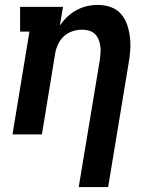

<svg xmlns="http://www.w3.org/2000/svg" viewBox="-20 -548 640 783"><path d="M301 215 387 -303Q389 -318 390 -332.5Q391 -347 389 -361Q387 -375 381.5 -388Q376 -401 366.5 -410Q357 -419 343 -423Q329 -427 315 -427Q295 -427 275.5 -420.5Q256 -414 241 -400.5Q226 -387 217 -368Q208 -349 205 -330L151 0H31L100 -419H62V-520H237L224 -444Q238 -464 255 -480Q272 -496 292.5 -507Q313 -518 335 -523Q357 -528 379 -528Q407 -528 432 -519Q457 -510 473.5 -491Q490 -472 498.5 -447Q507 -422 510 -395.5Q513 -369 511 -341.5Q509 -314 504 -287L421 215Z"/></svg>

Font: Iosevka Etoile
Style: Bold Italic
Weight: 700
Italic angle: -9°
Designer: Belleve Invis
Foundry: Belleve Invis
Version: Version 28.1.0; ttfautohint (v1.8.4)